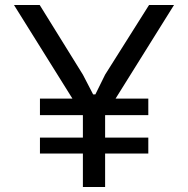

<svg xmlns="http://www.w3.org/2000/svg" viewBox="-20 -749 754 769"><path d="M140 -288V-354H574V-288ZM140 -134V-198H574V-134ZM312 0V-287L36 -729H139L312 -450L353 -371H362L401 -450L577 -729H677L401 -287V0Z"/></svg>

Font: Hubot Sans
Style: Regular
Weight: 400
Designer: Deni Anggara
Foundry: GitHub, Inc., Subsidiary of Microsoft Corporation
Version: Version 2.000